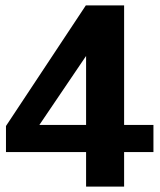

<svg xmlns="http://www.w3.org/2000/svg" viewBox="-20 -620 590 707"><path d="M296 -600H437V-160H545V-60H437V67H297V-60H2V-156ZM297 -160V-414L125 -160Z"/></svg>

Font: Epunda Sans
Style: Bold
Weight: 700
Designer: Simon Atzbach
Foundry: typofactur
Version: Version 2.204; ttfautohint (v1.8.4.7-5d5b)